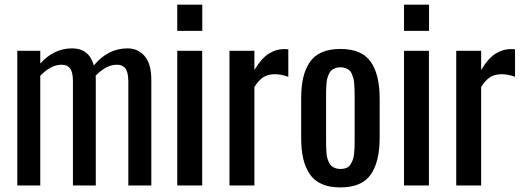

<svg xmlns="http://www.w3.org/2000/svg" viewBox="-20 -796 2243 824"><path d="M54.2 0V-578.1H152.8V-523.4Q211.4 -588.4 289.1 -588.4Q362.3 -588.4 382.8 -515.1Q443.4 -588.4 526.9 -588.4Q572.3 -588.4 600.8 -555.2Q629.4 -522 629.4 -453.6V0H530.8V-447.3Q530.3 -487.3 517.6 -502.9Q504.9 -518.6 482.4 -518.1Q481.9 -518.1 481 -518.1Q436 -518.1 390.6 -471.2Q391.1 -465.3 391.1 -453.6V0H293V-447.3Q293 -487.3 280.3 -502.9Q267.6 -518.6 244.6 -518.1Q244.1 -518.1 243.2 -518.1Q198.7 -518.1 152.8 -470.7V0Z M740.7 0V-578.1H847.7V0ZM740.7 -663.6V-775.9H848.1V-663.6Z M964.8 0V-578.1H1071.8V-495.6Q1101.6 -545.4 1133.1 -565.4Q1164.6 -585.4 1199.7 -585.4Q1209.5 -585.4 1217.3 -584.5V-466.3Q1187.5 -477.5 1158.7 -477.5Q1131.8 -477.5 1111.6 -465.6Q1091.3 -453.6 1071.8 -422.4V0Z M1272.5 -205.1V-372.6Q1272.5 -423.3 1281 -461.2Q1289.6 -499 1308.6 -527.8Q1327.6 -556.6 1360.6 -571.3Q1393.6 -585.9 1440.9 -585.9Q1532.2 -585.9 1570.8 -531.2Q1609.4 -476.6 1609.4 -372.6V-205.1Q1609.4 -101.1 1570.8 -46.4Q1532.2 8.3 1440.9 8.3Q1393.6 8.3 1360.6 -6.3Q1327.6 -21 1308.6 -49.8Q1289.6 -78.6 1281 -116.5Q1272.5 -154.3 1272.5 -205.1ZM1379.4 -198.2Q1379.4 -179.7 1379.6 -170.4Q1379.9 -161.1 1380.9 -145Q1381.8 -128.9 1384 -120.4Q1386.2 -111.8 1390.9 -100.8Q1395.5 -89.8 1401.9 -84.2Q1408.2 -78.6 1418.2 -74.7Q1428.2 -70.8 1440.9 -70.8Q1455.6 -70.8 1466.6 -75.2Q1477.5 -79.6 1483.9 -89.8Q1490.2 -100.1 1494.1 -109.6Q1498 -119.1 1499.8 -137Q1501.5 -154.8 1501.7 -165.8Q1502 -176.8 1502 -198.2V-379.4Q1502 -397.9 1501.7 -407.2Q1501.5 -416.5 1500.5 -432.6Q1499.5 -448.7 1497.3 -457.3Q1495.1 -465.8 1490.7 -477.1Q1486.3 -488.3 1479.7 -493.7Q1473.1 -499 1463.4 -503.2Q1453.6 -507.3 1440.9 -507.3Q1428.2 -507.3 1418.2 -503.2Q1408.2 -499 1401.9 -493.7Q1395.5 -488.3 1390.9 -477.1Q1386.2 -465.8 1384 -457.3Q1381.8 -448.7 1380.9 -432.6Q1379.9 -416.5 1379.6 -407.2Q1379.4 -397.9 1379.4 -379.4Z M1713.9 0V-578.1H1820.8V0ZM1713.9 -663.6V-775.9H1821.3V-663.6Z M1938 0V-578.1H2044.9V-495.6Q2074.7 -545.4 2106.2 -565.4Q2137.7 -585.4 2172.9 -585.4Q2182.6 -585.4 2190.4 -584.5V-466.3Q2160.6 -477.5 2131.8 -477.5Q2105 -477.5 2084.7 -465.6Q2064.5 -453.6 2044.9 -422.4V0Z"/></svg>

Font: Oswald Regular
Style: Regular
Weight: 400
Designer: Vernon Adams
Foundry: Vernon Adams
Version: 3.0; ttfautohint (v0.95) -l 8 -r 50 -G 200 -x 0 -w "G" -W -c